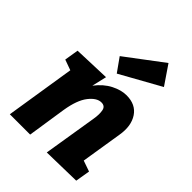

<svg xmlns="http://www.w3.org/2000/svg" viewBox="-240 -975 1102 1102"><g transform="rotate(45 311.0 -423.5)"><path d="M340 5 393 -322Q400 -363 394.5 -391.5Q389 -420 359 -420Q322 -420 286.5 -374.5Q251 -329 236 -236L200 0H35L102 -424L38 -447L52 -533L275 -541L254 -451Q293 -502 341 -526.5Q389 -551 432 -551Q507 -551 542 -498Q577 -445 563 -362L523 -112L589 -89L574 0ZM304 -599 245 -682 471 -852 550 -736Z"/></g></svg>

Font: Bitter ExtraBold
Style: Italic
Weight: 800
Italic angle: -9°
Designer: Sol Matas, and Bitter project Authors
Foundry: Sol Matas
Version: Version 2.001